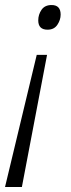

<svg xmlns="http://www.w3.org/2000/svg" viewBox="-27 -561 283 763"><path d="M162 -443Q125 -443 125 -480Q125 -503 138 -522Q151 -541 178 -541Q214 -541 214 -503Q214 -482 201 -462.5Q188 -443 162 -443ZM-7 182 119 -343H160L60 182Z"/></svg>

Font: Noto Sans Light
Style: Italic
Weight: 300
Italic angle: -12°
Designer: Monotype Design Team
Foundry: Monotype Imaging Inc.
Version: Version 2.013; ttfautohint (v1.8.4.7-5d5b)